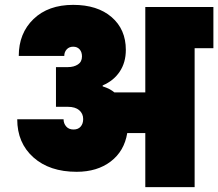

<svg xmlns="http://www.w3.org/2000/svg" viewBox="-20 -769 897 789"><path d="M258.8 -493.2Q283.7 -493.2 300.3 -504.2Q316.9 -515.1 316.9 -537.1Q316.9 -555.2 307.1 -566.2Q297.4 -577.1 280.8 -577.1Q264.2 -577.1 254.2 -566.2Q244.1 -555.2 244.1 -539.1H57.1Q57.1 -632.3 117.7 -690.7Q178.2 -749 280.8 -749Q380.4 -749 438.7 -698.7Q497.1 -648.4 497.1 -564Q497.1 -512.2 471.9 -474.6Q446.8 -437 401.9 -418V-414.1Q431.6 -404.8 450.2 -389.2H577.1V-740.2H856.9V-570.8H779.8V0H577.1V-222.2H502.9Q490.7 -147.9 435.1 -105.5Q379.4 -63 294.9 -63Q183.6 -63 117.2 -122.3Q50.8 -181.6 50.8 -278.8H241.2Q241.2 -261.7 252 -249.3Q262.7 -236.8 282.2 -236.8Q301.3 -236.8 311.5 -248.8Q321.8 -260.7 321.8 -279.8Q321.8 -302.2 305.4 -316.2Q289.1 -330.1 258.8 -330.1H210V-493.2Z"/></svg>

Font: SVN-Poppins Black
Style: Regular
Weight: 900
Designer: Ninad Kale (Devanagari), Jonny Pinhorn (Latin)
Foundry: Indian Type Foundry
Version: Version 3.002 2017